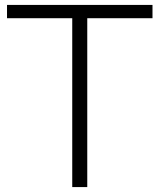

<svg xmlns="http://www.w3.org/2000/svg" viewBox="-20 -760 648 780"><path d="M273.5 0V-686H8.5V-740H599.5V-686H334.5V0Z"/></svg>

Font: Encode Sans SC SemiExpanded Light
Style: Regular
Weight: 300
Width: 6
Designer: Multiple Designers
Foundry: Impallari Type
Version: Version 3.002